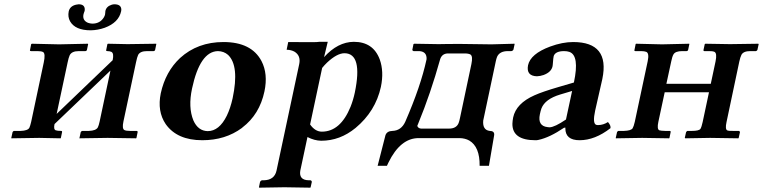

<svg xmlns="http://www.w3.org/2000/svg" viewBox="-20 -638 3525 887"><path d="M252.9 -433.1 385.7 -436 387.2 -434.1 381.8 -408.2Q380.4 -402.3 374.5 -401.9H344.2Q311 -401.9 301.8 -382.3Q296.9 -371.6 292.5 -350.1L241.7 -111.8L500.5 -359.9Q507.3 -391.6 494.6 -398.4Q486.8 -401.9 475.6 -401.9Q470.7 -401.9 470.2 -404.8Q470.2 -406.2 470.7 -407.2L476.1 -434.1L478.5 -436Q479.5 -436 569.3 -434.1L701.7 -436L702.1 -434.1L696.8 -408.2Q695.3 -402.3 689.5 -401.9H659.7Q627.4 -401.9 618.2 -384.3Q613.3 -374 608.4 -350.1L550.3 -77.1Q543 -43.5 554.7 -37.1Q563 -33.2 581.1 -33.2H610.8Q616.7 -33.2 615.7 -26.9L610.4 -1L608.9 1Q607.9 1 477.1 -1L346.7 1L347.2 -1L353 -27.8Q355.5 -32.2 359.9 -33.2H390.1Q423.8 -34.2 432.1 -49.8Q436.5 -58.6 440.4 -77.1L490.2 -312L231.9 -64.9Q226.6 -40.5 237.3 -36.1Q245.6 -33.2 262.2 -33.2Q268.1 -33.2 266.6 -26.9L261.2 -1L259.8 1Q258.8 1 161.1 -1L32.7 1L32.2 -1L38.1 -27.8Q40.5 -31.7 43.9 -33.2H75.2Q108.4 -34.2 115.7 -47.9Q119.6 -56.2 124 -75.2L182.1 -349.1Q190.9 -390.1 179.2 -397.5Q170.9 -401.9 153.3 -401.9H123.5Q118.7 -401.9 118.2 -404.8Q118.2 -406.2 118.7 -407.2L124 -434.1L127.4 -436ZM539.6 -585.9Q528.3 -533.7 463.9 -509.8Q432.1 -498.5 398.9 -498Q327.6 -498 303.7 -539.6Q292.5 -560.1 297.4 -585Q302.7 -609.4 330.6 -616.2Q337.4 -617.7 343.3 -618.2Q370.6 -618.2 371.6 -595.7Q371.6 -591.3 371.1 -587.9Q371.1 -586.9 370.1 -585Q368.7 -581.5 368.2 -580.1Q366.7 -577.1 365.7 -571.8Q359.9 -543.9 386.2 -532.7Q396 -529.3 406.2 -528.8Q442.4 -528.8 460 -558.1Q463.9 -564.9 465.3 -570.8Q466.3 -577.1 466.3 -580.1Q465.8 -582 466.8 -586.9Q471.2 -608.4 496.1 -616.2Q502.9 -618.2 508.3 -618.2Q540.5 -618.2 540.5 -592.8Q540 -588.9 539.6 -585.9Z M986.8 -401.9Q903.8 -400.4 867.2 -229Q848.6 -142.1 873.5 -81.5Q895 -33.2 939.5 -32.2Q992.7 -32.2 1027.8 -103.5Q1044.4 -137.7 1054.7 -184.1Q1086.4 -334 1033.7 -384.3Q1014.2 -401.4 986.8 -401.9ZM722.7 -207Q744.6 -307.1 812 -370.1Q893.1 -443.8 1012.2 -443.8Q1141.6 -443.8 1188 -356Q1218.8 -296.9 1201.7 -215.8Q1179.2 -109.4 1099.6 -48.8Q1098.1 -47.9 1097.7 -46.9Q1021 9.8 914.6 9.8Q798.3 9.8 745.6 -64.5Q705.6 -123.5 722.7 -207Z M1468.3 -324.2 1412.6 -63Q1436 -29.8 1466.8 -29.8Q1552.7 -29.8 1599.6 -145Q1611.8 -175.8 1619.1 -210Q1656.7 -391.1 1571.8 -392.1Q1537.1 -392.1 1491.2 -349.1Q1478.5 -336.9 1468.3 -324.2ZM1257.3 150.9 1362.3 -341.8Q1370.6 -380.9 1340.3 -399.4Q1325.2 -407.7 1304.2 -408.2L1311.5 -443.8Q1336.4 -443.8 1378.4 -443.4Q1442.4 -442.4 1454.1 -444.8H1494.1L1477.1 -374Q1540.5 -444.3 1614.7 -444.8Q1704.1 -444.8 1734.4 -363.3Q1754.4 -307.6 1739.7 -236.8Q1714.8 -123.5 1622.6 -46.9Q1550.8 12.2 1463.9 12.2Q1432.6 11.7 1400.4 -4.9L1367.2 150.9Q1360.4 193.8 1405.8 194.8H1414.1Q1420.9 196.8 1420.4 203.1L1415 227.1L1413.6 229Q1412.6 229 1293.9 227.1L1177.7 229L1176.3 227.1L1181.2 203.1Q1184.1 195.8 1190.9 194.8H1199.7Q1247.6 193.4 1257.3 150.9Z M1907.7 -56.2Q1912.1 -44.9 1925.3 -43.9H2054.2Q2088.4 -43.9 2098.6 -69.3Q2102.1 -78.1 2105 -92.8L2157.7 -341.8Q2165.5 -378.4 2153.3 -386.2Q2144.5 -391.1 2127 -391.1H2047.4Q2022 -389.6 2013.7 -365.2Q1968.8 -204.6 1912.6 -68.4Q1908.7 -59.6 1907.7 -56.2ZM1914.1 0Q1829.6 0 1774.4 113.3Q1770.5 121.1 1767.6 127.9H1724.6L1760.7 -13.2Q1767.6 -32.7 1793 -33.2Q1833.5 -34.7 1852.1 -75.2Q1923.8 -239.7 1950.2 -362.3Q1950.7 -364.3 1950.7 -365.2Q1952.1 -399.4 1917.5 -401.9H1890.6Q1885.3 -403.8 1884.8 -407.2L1890.1 -434.1L1893.6 -436Q1894 -436 2006.3 -434.1Q2014.2 -434.1 2037.6 -434.6Q2077.6 -435.1 2099.6 -435.1Q2121.6 -435.1 2177.2 -434.1Q2230.5 -433.1 2250 -433.1L2356.9 -436L2357.4 -434.1L2352.1 -409.2Q2349.6 -403.3 2342.3 -401.9H2326.7Q2288.1 -401.9 2276.4 -375.5Q2272.9 -366.7 2270.5 -355L2212.4 -81.1Q2208.5 -37.6 2242.2 -33.2Q2262.7 -33.2 2263.2 -17.6Q2263.2 -14.6 2262.7 -12.2L2238.8 127.9H2195.8Q2196.8 40 2147.9 11.2Q2128.4 0.5 2103 0Z M2592.3 -48.3 2585.9 -47.9Q2519.5 -2.9 2467.8 8.3Q2459 10.3 2453.6 9.8Q2346.7 9.8 2347.2 -65.9Q2347.7 -80.1 2350.6 -95.2Q2364.3 -160.2 2449.2 -197.8Q2486.3 -214.4 2559.6 -235.8L2631.3 -256.8Q2658.2 -382.3 2609.9 -398.4Q2600.1 -401.9 2585 -401.9Q2545.9 -401.4 2538.1 -379.4Q2536.1 -373.5 2533.7 -339.8Q2533.2 -335 2532.7 -332Q2526.9 -304.7 2491.2 -291.5Q2475.6 -286.1 2460.4 -285.6Q2410.2 -287.1 2419.4 -336.4Q2430.7 -389.2 2521.5 -422.9Q2578.1 -443.8 2627.9 -443.8Q2797.9 -443.8 2762.7 -273.4Q2762.2 -271.5 2762.2 -271L2729.5 -127Q2716.8 -68.4 2733.9 -61.5Q2738.3 -60.1 2743.2 -60.1Q2767.6 -60.5 2788.6 -74.2Q2802.7 -58.1 2800.3 -45.9Q2728.5 9.8 2657.7 9.8Q2591.8 9.8 2591.8 -44.9Q2592.3 -46.9 2592.3 -48.3ZM2623 -217.8 2567.4 -201.2Q2498 -180.2 2481.4 -137.2Q2477.5 -126.5 2474.1 -109.9Q2462.9 -56.2 2509.3 -50.8Q2514.2 -50.3 2519 -49.8Q2543 -50.8 2594.7 -85.9Z M2972.2 -355Q2980 -392.1 2965.8 -398.4Q2957 -401.9 2940.9 -401.9H2915Q2911.1 -401.9 2910.6 -404.8Q2910.6 -406.2 2911.1 -407.2L2916.5 -434.1L2918 -436L3038.6 -433.1L3164.1 -436L3164.6 -434.1L3159.2 -408.2Q3157.7 -402.3 3151.9 -401.9H3131.8Q3100.1 -401.9 3091.3 -386.7Q3085.4 -376.5 3081.1 -355L3058.6 -251H3263.7L3285.6 -354Q3293.5 -391.6 3280.8 -398.4Q3272 -402.3 3254.9 -401.9H3233.9Q3230 -401.9 3230 -404.8Q3230 -406.2 3230 -407.2L3235.8 -434.1L3238.3 -436L3352.5 -434.1L3483.4 -436L3484.9 -434.1L3479 -407.2Q3476.6 -402.8 3472.2 -401.9H3445.8Q3414.6 -401.9 3405.3 -384.8Q3399.9 -374 3395.5 -354L3336.4 -74.2Q3329.1 -41 3339.8 -35.6Q3347.2 -32.7 3367.7 -33.2H3393.6Q3398.4 -31.7 3398.4 -26.9L3392.6 -1L3391.1 1L3260.7 -1L3146.5 1L3143.6 -1L3149.4 -26.9Q3151.9 -31.7 3155.3 -33.2H3176.3Q3208.5 -33.2 3215.8 -42.5Q3221.2 -51.3 3226.1 -74.2L3255.4 -211.9H3050.8L3021.5 -75.2Q3014.2 -41.5 3025.9 -36.1Q3033.2 -33.7 3053.7 -33.2H3073.7Q3079.6 -33.2 3078.1 -26.9L3072.8 -1L3071.3 1L2946.8 -1L2825.2 1L2824.7 -1L2830.6 -27.8Q2833 -31.7 2836.4 -33.2H2862.3Q2894.5 -34.2 2902.3 -44.9Q2907.7 -53.7 2912.6 -75.2Z"/></svg>

Font: Linux Libertine Slanted O
Style: Bold Slanted
Weight: 700
Designer: Philipp H. Poll
Foundry: Philipp H. Poll
Version: Version 5.0.0